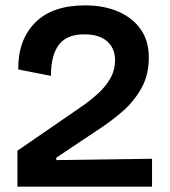

<svg xmlns="http://www.w3.org/2000/svg" viewBox="-20 -696 635 716"><path d="M45 0V-134L295 -306Q320 -324 346.5 -348Q373 -372 391 -403Q409 -434 409 -472Q409 -516 379.5 -542Q350 -568 294 -568Q229 -568 199.5 -529Q170 -490 170 -413L48 -437Q47 -547 111 -611.5Q175 -676 297 -676Q367 -676 420.5 -653Q474 -630 504.5 -587Q535 -544 535 -481Q535 -416 507 -366.5Q479 -317 438 -281.5Q397 -246 359 -221L190 -108V-99L547 -104V0Z"/></svg>

Font: Bricolage Grotesque 10pt SemiBold
Style: Regular
Weight: 600
Designer: Mathieu Triay
Foundry: Atelier Triay
Version: Version 1.000; ttfautohint (v1.8.4.7-5d5b);gftools[0.9.29]